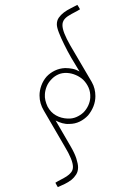

<svg xmlns="http://www.w3.org/2000/svg" viewBox="-20 -753 540 787"><path d="M175 -316Q169 -329 166 -341.5Q163 -354 164 -367Q165 -383 171.5 -399Q178 -415 191 -428Q202 -440 218 -447.5Q234 -455 255 -454Q273 -453 290.5 -445.5Q308 -438 321 -426Q335 -412 343 -394Q351 -376 350 -353Q349 -336 341.5 -320Q334 -304 322 -292Q309 -280 292.5 -273Q276 -266 257 -267Q231 -268 209.5 -280Q188 -292 175 -316ZM273 -16Q284 -25 292 -37.5Q300 -50 300 -67Q300 -81 293 -103Q286 -125 269 -154L208 -259Q221 -252 235.5 -248Q250 -244 264 -245Q287 -245 306.5 -254.5Q326 -264 341 -280Q355 -297 363 -317Q371 -337 371 -359Q371 -374 367.5 -388.5Q364 -403 356 -417L268 -567Q252 -595 244 -615.5Q236 -636 236 -650Q236 -663 243 -672.5Q250 -682 262 -689Q273 -696 285 -702Q297 -708 308 -715Q305 -720 302.5 -724.5Q300 -729 297 -733Q284 -726 269 -718.5Q254 -711 242 -702Q229 -692 221 -680.5Q213 -669 213 -653Q213 -641 221.5 -619Q230 -597 243 -571Q256 -544 272.5 -515.5Q289 -487 306 -460Q292 -468 277.5 -471Q263 -474 247 -474Q224 -473 204.5 -463.5Q185 -454 171 -439Q157 -423 149.5 -402.5Q142 -382 142 -362Q142 -345 146.5 -329.5Q151 -314 160 -299L245 -153Q262 -125 270.5 -104Q279 -83 279 -69Q279 -56 271.5 -46.5Q264 -37 253 -30Q242 -23 230 -17Q218 -11 207 -4Q210 1 212 5.5Q214 10 217 14Q231 8 245.5 1Q260 -6 273 -16Z"/></svg>

Font: Josefin Slab ExtraLight
Style: Regular
Weight: 250
Designer: Santiago Orozco
Foundry: Typemade
Version: Version 2.000